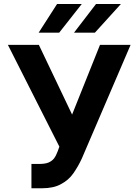

<svg xmlns="http://www.w3.org/2000/svg" viewBox="-20 -958 711 987"><path d="M141.6 9.8Q141.6 -21.5 141.6 -115.2Q151.4 -115.2 180.7 -115.2Q210.9 -115.2 228.5 -122.1Q247.1 -129.9 257.8 -143.6Q268.6 -158.2 276.4 -179.7Q279.3 -187.5 285.2 -204.1Q218.8 -335 20.5 -727.5Q60.5 -727.5 179.7 -727.5Q222.7 -637.7 350.6 -369.1Q386.7 -459 494.1 -727.5Q533.2 -727.5 651.4 -727.5Q587.9 -581.1 400.4 -142.6Q381.8 -102.5 357.4 -67.4Q333 -32.2 293.9 -11.7Q255.9 9.8 196.3 9.8Q177.7 9.8 141.6 9.8ZM360.4 -790Q388.7 -827.1 473.6 -937.5Q504.9 -937.5 601.6 -937.5Q567.4 -900.4 467.8 -790Q441.4 -790 360.4 -790ZM178.7 -790Q202.1 -827.1 273.4 -937.5Q305.7 -937.5 400.4 -937.5Q371.1 -900.4 284.2 -790Q257.8 -790 178.7 -790Z"/></svg>

Font: DeepSea
Style: Bold
Weight: 700
Designer: Stem
Version: Version 3.019;git-0a5106e0b